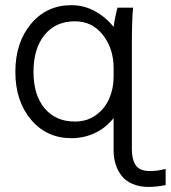

<svg xmlns="http://www.w3.org/2000/svg" viewBox="-20 -530 667 750"><path d="M423.8 58.1V-68.8Q394 -30.8 351.1 -10.5Q308.1 9.8 258.8 9.8Q162.1 9.8 101.1 -62.7Q40 -135.3 40 -249Q40 -363.8 101.1 -436.8Q162.1 -509.8 258.8 -509.8Q307.6 -509.8 350.3 -486.6Q393.1 -463.4 423.8 -424.8Q428.7 -461.9 439 -500H500Q495.1 -455.1 495.1 -359.9V54.2Q495.1 92.8 510.3 115.5Q525.4 138.2 566.9 138.2Q593.3 138.2 627 129.9V192.9Q590.8 200.2 561 200.2Q524.4 200.2 497.1 188.2Q469.7 176.3 454.3 155.8Q439 135.3 431.4 110.8Q423.8 86.4 423.8 58.1ZM423.8 -231V-264.2Q423.8 -339.8 382.1 -393.3Q340.3 -446.8 272.9 -446.8Q197.3 -446.8 154.1 -393.6Q110.8 -340.3 110.8 -249Q110.8 -159.2 154.1 -107.2Q197.3 -55.2 272.9 -55.2Q319.8 -55.2 354.7 -80.3Q389.6 -105.5 406.7 -144.8Q423.8 -184.1 423.8 -231Z"/></svg>

Font: LT Superior
Style: Regular
Weight: 400
Designer: Daniel Lyons
Foundry: LyonsType
Version: Version 1.000